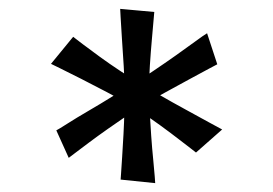

<svg xmlns="http://www.w3.org/2000/svg" viewBox="-20 -766 616 433"><path d="M422 -422Q422 -422 406 -434.5Q390 -447 365.5 -465.5Q341 -484 315 -502Q289 -520 270 -531Q250 -543 220.5 -558.5Q191 -574 162.5 -588.5Q134 -603 114.5 -612.5Q95 -622 95 -622L145 -683Q150 -679 166.5 -666.5Q183 -654 205 -638Q227 -622 250.5 -606.5Q274 -591 292 -580Q312 -568 340.5 -551.5Q369 -535 398.5 -519Q428 -503 450.5 -490.5Q473 -478 481 -474ZM135 -410 107 -472Q113 -475 132.5 -487.5Q152 -500 179.5 -516Q207 -532 233.5 -548.5Q260 -565 280 -576Q299 -588 325 -605.5Q351 -623 376.5 -641Q402 -659 421 -673Q440 -687 447 -691L470 -621Q470 -621 452 -611.5Q434 -602 407.5 -587.5Q381 -573 353.5 -558Q326 -543 306 -531Q291 -522 269 -507Q247 -492 223.5 -475.5Q200 -459 180 -444Q160 -429 147.5 -419.5Q135 -410 135 -410ZM330 -353 252 -361Q252 -360 253 -374.5Q254 -389 255.5 -412.5Q257 -436 258.5 -463.5Q260 -491 260.5 -516.5Q261 -542 261 -561Q261 -585 259 -617Q257 -649 255 -678.5Q253 -708 252 -727.5Q251 -747 251 -746L328 -739Q328 -740 326.5 -722.5Q325 -705 322.5 -677Q320 -649 318 -618.5Q316 -588 316 -562Q316 -542 317.5 -515Q319 -488 321 -459.5Q323 -431 325.5 -406.5Q328 -382 329 -367.5Q330 -353 330 -353Z"/></svg>

Font: Truculenta Medium
Style: Regular
Weight: 500
Version: Version 1.002